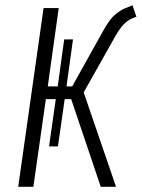

<svg xmlns="http://www.w3.org/2000/svg" viewBox="-20 -716 543 736"><path d="M502.9 -651.9Q486.8 -646 478.5 -641.6Q470.2 -637.2 458.5 -626.7Q446.8 -616.2 434.8 -598.1Q422.9 -580.1 407.2 -550.8L300.8 -361.8L424.8 0H366.2L252.9 -335.9H228L202.1 -154.8H168L193.8 -335.9H155.8L107.9 0H49.8L147 -685.1H205.1L163.1 -384.8H201.2L226.1 -564.9H259.8L234.9 -384.8H256.8L367.2 -583Q383.8 -614.3 397.5 -633.3Q411.1 -652.3 427 -664.6Q442.9 -676.8 453.4 -681.6Q463.9 -686.5 487.8 -695.8Z"/></svg>

Font: Fira Sans Compressed Light
Style: Italic
Weight: 300
Width: 3
Italic angle: -8°
Designer: Carrois Corporate & Edenspiekermann AG
Foundry: Carrois Corporate GbR & Edenspiekermann AG
Version: Version 4.203;PS 004.203;hotconv 1.0.88;makeotf.lib2.5.64775